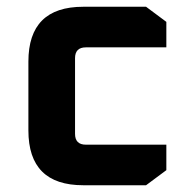

<svg xmlns="http://www.w3.org/2000/svg" viewBox="-20 -548 558 568"><path d="M64 -162.1V-365.9Q64 -528 226.1 -528H412.1L472.1 -483.3V-407.9H234.1Q202 -407.9 202 -375.9V-152.1Q202 -120 234.1 -120H472.1V-44.6L412.1 0H226.1Q64 0 64 -162.1Z"/></svg>

Font: Oxanium ExtraLight
Style: Regular
Weight: 200
Designer: Severin Meyer
Version: Version 2.000